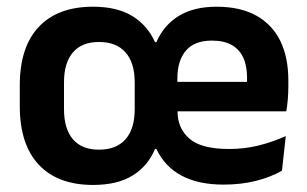

<svg xmlns="http://www.w3.org/2000/svg" viewBox="-20 -524 893 558"><path d="M250.5 13.5Q148 13.5 92.8 -45.2Q37.5 -104 37.5 -215.5V-276Q37.5 -387.5 92.8 -446Q148 -504.5 250.5 -504.5Q320.5 -504.5 364.8 -477.2Q409 -450 430.5 -401.5H434.5Q456 -451 499.8 -477.8Q543.5 -504.5 609 -504.5Q678.5 -504.5 725 -478.5Q771.5 -452.5 794.8 -404.8Q818 -357 818 -290.5V-273Q818 -255 816.5 -236.2Q815 -217.5 812 -200.5H696Q697 -229 697.5 -253.8Q698 -278.5 698 -297.5Q698 -332.5 687 -356.5Q676 -380.5 653.5 -393.2Q631 -406 596 -406Q545 -406 520.2 -376.8Q495.5 -347.5 495.5 -296V-249.5L496 -235.5V-200.5Q496 -151 530.5 -121Q565 -91 646 -91Q690.5 -91 731.8 -101.2Q773 -111.5 810.5 -128.5L799.5 -28Q767.5 -9.5 724.5 1.5Q681.5 12.5 629.5 12.5Q556.5 12.5 507.8 -13.5Q459 -39.5 434.5 -91H430.5Q409.5 -41 365.2 -13.8Q321 13.5 250.5 13.5ZM439.5 -200.5V-286H786V-200.5ZM267.5 -89Q318 -89 344.8 -119.2Q371.5 -149.5 371.5 -207V-284.5Q371.5 -341.5 344.8 -371.8Q318 -402 267.5 -402Q218 -402 192 -371.8Q166 -341.5 166 -284.5V-207Q166 -149.5 192 -119.2Q218 -89 267.5 -89Z"/></svg>

Font: Anek Tamil SemiBold
Style: Regular
Weight: 600
Version: Version 1.003